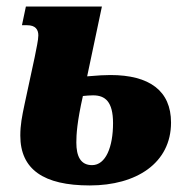

<svg xmlns="http://www.w3.org/2000/svg" viewBox="-20 -556 575 586"><path d="M254 10C396 10 502 -58 502 -182C502 -279 436 -327 317 -327C301 -327 279 -326 246 -323L291 -536H59L47 -479H63C88 -479 97 -466 97 -448C97 -434 91 -408 86 -382L55 -238C47 -200 42 -175 42 -142C42 -39 113 10 254 10ZM261 -52C226 -52 213 -79 213 -121C213 -145 215 -183 233 -263C244 -264 253 -265 264 -265C301 -265 325 -246 325 -180C325 -108 303 -52 261 -52Z"/></svg>

Font: Noto Serif Condensed Black
Style: Italic
Weight: 900
Width: 3
Italic angle: -12°
Designer: Monotype Design Team
Foundry: Monotype Imaging Inc.
Version: Version 2.013